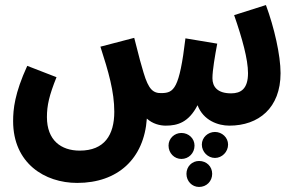

<svg xmlns="http://www.w3.org/2000/svg" viewBox="-20 -493 1182 761"><path d="M286 232C446 232 551 137 562 -23C585 -2 614 5 637 5C684 5 728 -8 763 -76C786 -15 845 5 889 5C1005 5 1092 -65 1092 -203C1092 -274 1067 -384 1034 -473L908 -433C940 -341 963 -258 963 -203C963 -140 934 -123 896 -123C841 -123 822 -150 822 -183C822 -214 832 -272 841 -320L715 -341C691 -140 669 -125 621 -124C587 -123 569 -138 549 -205C542 -227 531 -267 512 -343L378 -308C410 -209 433 -130 433 -50C433 42 394 104 296 104C222 104 166 63 166 -29C166 -75 175 -115 204 -187L88 -232C38 -123 32 -60 32 -13C32 154 157 232 286 232ZM832 30C804 30 780 52 780 80C780 109 804 133 832 133C860 133 884 109 884 80C884 52 860 30 832 30ZM699 34C671 34 648 56 648 84C648 114 671 137 699 137C728 137 751 114 751 84C751 56 728 34 699 34ZM769 145C741 145 719 167 719 196C719 225 741 248 769 248C799 248 821 225 821 196C821 167 799 145 769 145Z"/></svg>

Font: Noto Sans Arabic UI XCn
Style: Bold
Weight: 700
Width: 2
Designer: Monotype Design Team, Nadine Chahine and Nizar Qandah
Foundry: Monotype Imaging Inc.
Version: Version 2.010